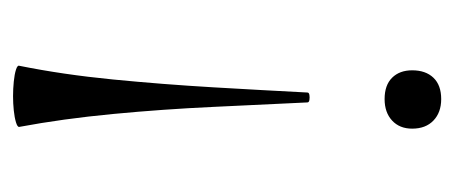

<svg xmlns="http://www.w3.org/2000/svg" viewBox="-216 -189 680 287"><g transform="rotate(90 123.5 -45.0)"><path d="M169.2 265.8Q169.6 268.4 162.4 270.6Q155.2 272.8 144.6 273.9Q134 275 123.2 275Q112.4 275 101.4 273.9Q90.4 272.8 83.6 270.6Q76.8 268.4 77.8 265.8Q91 200.4 98.3 125.7Q105.6 51 110 -24Q114.4 -99 117.8 -165Q117.8 -167.4 121.5 -168Q125.2 -168.6 128.9 -168Q132.6 -167.4 132.6 -165Q135.8 -99 139.3 -24Q142.8 51 149.9 125.7Q157 200.4 169.2 265.8ZM127.6 -365Q147.6 -365 159.7 -353.4Q171.8 -341.8 171.8 -321.6Q171.8 -302.8 159.7 -291.6Q147.6 -280.4 127.6 -280.4Q106.8 -280.4 95.7 -291.6Q84.6 -302.8 84.6 -321.6Q84.6 -341.8 95.7 -353.4Q106.8 -365 127.6 -365Z"/></g></svg>

Font: Cormorant Garamond Light
Style: Regular
Weight: 300
Designer: Christian Thalmann (Catharsis Fonts)
Foundry: Catharsis Fonts
Version: Version 4.001